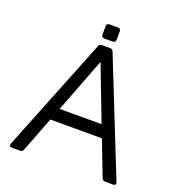

<svg xmlns="http://www.w3.org/2000/svg" viewBox="-140 -895 923 1007"><g transform="rotate(20 321.5 -391.5)"><path d="M40 0Q20 0 27 -19L281 -655Q285 -667 299 -667H345Q359 -667 363 -654L616 -19Q623 0 603 0H560Q546 0 541 -13L466 -208H178L103 -13Q98 0 84 0ZM205 -277H439L322 -582ZM299 -704Q283 -704 283 -720V-767Q283 -783 299 -783H346Q362 -783 362 -767V-720Q362 -704 346 -704Z"/></g></svg>

Font: Pitagon Sans
Style: Regular
Weight: 400
Designer: Travis Tran
Foundry: Pitagon
Version: Version 1.001; ttfautohint (v1.8.4.7-5d5b);gftools[0.9.26]